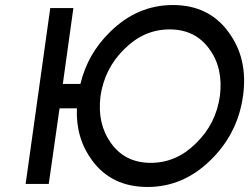

<svg xmlns="http://www.w3.org/2000/svg" viewBox="-20 -732 991 764"><path d="M655 -615Q757 -615 813 -537Q841 -499 851.5 -452Q862 -405 855 -350Q847 -294 823.5 -247.5Q800 -201 760 -162Q682 -84 580 -84Q478 -84 422 -162Q394 -201 383.5 -247.5Q373 -294 380 -350Q388 -405 412 -452Q436 -499 475 -537Q553 -615 655 -615ZM668 -712Q527 -712 419 -606Q329 -519 300 -398H230L272 -700H180L82 0H174L217 -301H286Q281 -182 347 -93Q425 12 567 12Q708 12 816 -93Q926 -199 947 -350Q968 -500 888 -606Q810 -712 668 -712Z"/></svg>

Font: Unageo
Style: Medium-Italic
Weight: 500
Designer: Richard Sepsi
Foundry: Richard Sepsi
Version: Version 2.000